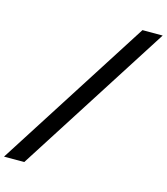

<svg xmlns="http://www.w3.org/2000/svg" viewBox="-167 -894 1034 1192"><g transform="rotate(15 350.5 -297.5)"><path d="M599 -788H729L102 193H-28Z"/></g></svg>

Font: Be Vietnam
Style: Bold Italic
Weight: 700
Italic angle: -9.66701°
Designer: Gabriel Lam
Foundry: TypeRant
Version: Version 3.000